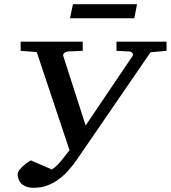

<svg xmlns="http://www.w3.org/2000/svg" viewBox="-20 -867 803 903"><path d="M688 -621.1 339.8 -113.8Q321.3 -87.4 300 -63.7Q278.8 -40 253.9 -22.2Q229 -4.4 200.7 5.9Q172.4 16.1 140.1 16.1Q116.7 16.1 101.8 10Q86.9 3.9 78.4 -5.6Q69.8 -15.1 66.4 -26.1Q63 -37.1 63 -46.9Q63 -54.2 68.1 -62.7Q73.2 -71.3 81.8 -79.8Q90.3 -88.4 101.6 -96.9Q112.8 -105.5 125 -112.8L224.1 -69.8Q245.6 -84 266.1 -108.9Q286.6 -133.8 307.1 -160.2L152.8 -622.1L77.1 -627.9V-670.9H369.1V-627.9L300.8 -625Q289.6 -624 282.2 -617.7Q274.9 -611.3 277.8 -603L382.8 -276.9L603 -603Q607.4 -610.4 603 -617.2Q598.6 -624 587.9 -625L527.8 -627.9V-670.9H763.2V-627.9ZM611.8 -781.2H309.1L323.2 -847.2H624.5Z"/></svg>

Font: Charis SIL CyrE
Style: Italic
Weight: 400
Italic angle: -11°
Foundry: SIL International
Version: Version 5.000